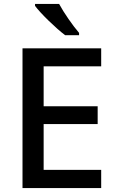

<svg xmlns="http://www.w3.org/2000/svg" viewBox="-20 -961 597 981"><path d="M282 -941H159V-931C186 -894 265 -817 313 -781H384V-793C352 -830 306 -896 282 -941ZM497 0V-93H203V-327H479V-418H203V-622H497V-714H95V0Z"/></svg>

Font: Noto Sans Malayalam Medium
Style: Regular
Weight: 500
Designer: Jelle Bosma - Monotype Design Team
Foundry: Monotype Imaging Inc.
Version: Version 2.104